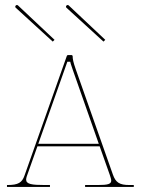

<svg xmlns="http://www.w3.org/2000/svg" viewBox="-20 -737 555 757"><path d="M195 -580 51 -715.5C48 -718.5 44 -717 42.5 -715.5C41 -714 38.5 -710 41.5 -707L188 -573ZM395 -580 251 -715.5C248 -718.5 244 -717 242.5 -715.5C241 -714 238.5 -710 241.5 -707L388 -573ZM131 -170 245.5 -493.5H257C257 -491 259 -485 267.5 -460L369.5 -170ZM7.5 0H177V-7.5H156.5C105 -7.5 83 -11 83 -29C83 -32.5 84 -36.5 85.5 -41.5L127.5 -160H373L413 -47C416 -37.5 418.5 -30.5 418.5 -25C418.5 -11.5 406 -7.5 365.5 -7.5H315.5V0H507.5V-7.5H490.5C451 -7.5 436 -17.5 425 -49L279 -463C268.5 -492.5 266.5 -505 266.5 -515C266.5 -517 265 -520 261.5 -520H248C246.5 -520 244.5 -519 243.5 -516.5L76.5 -44.5C67 -17.5 52.5 -7.5 9.5 -7.5H7.5Z"/></svg>

Font: ZnikomitSC
Style: Regular
Weight: 100
Designer: gluk
Foundry: gluk
Version: Version 0.55